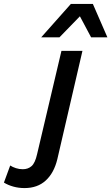

<svg xmlns="http://www.w3.org/2000/svg" viewBox="-188 -759 567 978"><path d="M-63 199Q-93 199 -120 191.5Q-147 184 -168 171L-136 84Q-124 92 -107 97.5Q-90 103 -72 103Q-45 103 -27 87Q-9 71 1 26L125 -500H232L104 52Q87 122 45 160.5Q3 199 -63 199ZM22 -569 173 -739H285L359 -569H276L219 -676L115 -569Z"/></svg>

Font: Prodigy Sans Medium
Style: Italic
Weight: 500
Italic angle: -13°
Designer: Wei Huang
Foundry: Wei Huang
Version: Version 1.003; ttfautohint (v1.8.3)